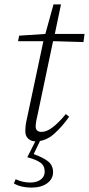

<svg xmlns="http://www.w3.org/2000/svg" viewBox="-20 -629 404 872"><path d="M105 -103 177 -442H62L67 -467L186 -475L223 -609H257L229 -475H364L359 -438L221 -442L152 -114Q148 -98 145 -82Q142 -66 142 -55Q142 -30 169 -30Q192 -30 220 -51.5Q248 -73 279 -111L294 -99Q263 -54 225 -20.5Q187 13 141 13Q122 13 108.5 1Q95 -11 95 -32Q95 -48 97 -62.5Q99 -77 105 -103ZM104 85 147 0H167L133 71Q176 86 198.5 104Q221 122 221 153Q221 184 194 203.5Q167 223 123 223Q75 223 43 204L51 185Q66 192 82.5 196Q99 200 118 200Q147 200 165 186.5Q183 173 183 151Q183 124 164 110Q145 96 104 85Z"/></svg>

Font: Source Serif Pro Light
Style: Italic
Weight: 300
Italic angle: -12°
Designer: Frank Grießhammer
Foundry: Adobe Systems Incorporated
Version: Version 3.001;hotconv 1.0.111;makeotfexe 2.5.65597